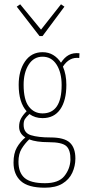

<svg xmlns="http://www.w3.org/2000/svg" viewBox="-20 -702 415 894"><path d="M178 -152Q143 -152 117 -171Q102 -157 96 -147.5Q90 -138 90 -121Q90 -83 124 -72.5Q158 -62 215 -62Q279 -62 305 -38Q331 -14 331 36Q331 71 316.5 102.5Q302 134 270.5 153Q239 172 189 172Q111 172 77 141Q43 110 43 55Q43 12 58.5 -15Q74 -42 98 -62Q69 -80 69 -112Q69 -134 78 -150.5Q87 -167 104 -184Q67 -225 67 -307Q67 -373 96.5 -416Q126 -459 178 -459Q206 -459 227.5 -446Q249 -433 264 -410Q280 -435 300.5 -446Q321 -457 350 -454L349 -432Q303 -438 273 -392Q289 -355 289 -307Q289 -234 260.5 -193Q232 -152 178 -152ZM178 -174Q267 -174 267 -306Q267 -364 243.5 -401Q220 -438 178 -438Q137 -438 113.5 -401Q90 -364 90 -307Q90 -237 114.5 -205.5Q139 -174 178 -174ZM189 151Q253 151 279.5 118Q306 85 308 43Q309 -3 289 -21.5Q269 -40 206 -40Q149 -40 116 -53Q95 -33 80.5 -9Q66 15 66 51Q66 102 94.5 126.5Q123 151 189 151ZM74 -682 171 -564 264 -682 280 -671 178 -534H164L58 -671Z"/></svg>

Font: Inconsolata Condensed ExtraLight
Style: Regular
Weight: 200
Width: 3
Monospace: yes
Designer: Raph Levien, Cyreal, Brenton Simpson
Foundry: Raph Levien, Cyreal, Google
Version: Version 3.100; ttfautohint (v1.8.4.7-5d5b)